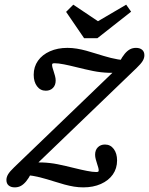

<svg xmlns="http://www.w3.org/2000/svg" viewBox="-20 -786 634 817"><path d="M7.3 -20.2Q7.3 -32.3 14.5 -44.4Q21.8 -56.5 40.3 -74.2L482.3 -499.2L513.7 -483.1Q479.8 -475 444 -476.2Q408.1 -477.4 376.2 -483.9Q344.4 -490.3 302.4 -500.8Q276.6 -507.3 252.4 -512.1Q228.2 -516.9 212.1 -516.9Q205.6 -516.9 203.6 -515.3Q201.6 -513.7 201.6 -509.7Q201.6 -504.8 203.6 -497.6Q205.6 -490.3 208.1 -483.1Q211.3 -473.4 214.1 -462.9Q216.9 -452.4 216.9 -443.5Q216.9 -423.4 205.2 -411.7Q193.5 -400 175 -400Q151.6 -400 137.5 -419Q123.4 -437.9 123.4 -467.7Q123.4 -501.6 141.5 -527.4Q159.7 -553.2 192.3 -567.7Q225 -582.3 266.9 -582.3Q287.1 -582.3 306.9 -579Q326.6 -575.8 347.2 -570.2Q367.7 -564.5 387.9 -558.1Q423.4 -546.8 452 -539.5Q480.6 -532.3 513.7 -529L488.7 -522.6Q500 -544.4 510.9 -557.3Q521.8 -570.2 533.1 -576.2Q544.4 -582.3 558.9 -582.3Q575 -582.3 584.7 -574.2Q594.4 -566.1 594.4 -550.8Q594.4 -538.7 587.1 -526.6Q579.8 -514.5 561.3 -496.8L119.4 -71.8L87.9 -87.9Q121.8 -96 157.7 -94.8Q193.5 -93.5 225.4 -87.1Q257.3 -80.6 299.2 -70.2Q325 -63.7 349.6 -58.9Q374.2 -54 389.5 -54Q396 -54 398 -55.6Q400 -57.3 400 -61.3Q400 -66.1 398 -73.4Q396 -80.6 393.5 -87.9Q390.3 -97.6 387.5 -108.1Q384.7 -118.5 384.7 -127.4Q384.7 -147.6 396.4 -159.3Q408.1 -171 426.6 -171Q450 -171 464.1 -152Q478.2 -133.1 478.2 -103.2Q478.2 -69.4 460.1 -43.5Q441.9 -17.7 409.3 -3.2Q376.6 11.3 334.7 11.3Q314.5 11.3 294.8 8.1Q275 4.8 254.4 -0.8Q233.9 -6.5 213.7 -12.9Q178.2 -24.2 149.6 -31.5Q121 -38.7 87.9 -41.9L112.9 -48.4Q101.6 -26.6 90.7 -13.7Q79.8 -0.8 68.5 5.2Q57.3 11.3 42.7 11.3Q26.6 11.3 16.9 3.2Q7.3 -4.8 7.3 -20.2ZM537.9 -736.3 394.4 -623.4H337.9L261.3 -735.5L291.9 -766.1L421.8 -679L354.8 -671L516.9 -766.1Z"/></svg>

Font: Playfair Micro SmCond SmLight
Style: Italic
Weight: 360
Width: 4
Italic angle: -15.6°
Designer: Claus Eggers Sørensen
Foundry: Claus Eggers Sørensen
Version: Version 2.203;Glyphs 3.3 (3326)